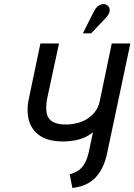

<svg xmlns="http://www.w3.org/2000/svg" viewBox="-20 -915 665 950"><path d="M504 -827Q515 -838 519.5 -849.5Q524 -861 522 -872Q520 -883 510 -889Q500 -897 487 -894.5Q474 -892 463.5 -883.5Q453 -875 447 -863L390 -750H431ZM510 -157 625 -700H533L473 -412Q467 -385 452 -364.5Q437 -344 415.5 -329.5Q394 -315 369.5 -308Q345 -301 319 -299Q271 -297 244.5 -310.5Q218 -324 211.5 -353Q205 -382 213 -426L272 -700H180L123 -428Q110 -368 123 -320Q136 -272 177.5 -243.5Q219 -215 293 -215Q321 -215 348.5 -220Q376 -225 399.5 -235.5Q423 -246 440 -261L419 -161Q413 -135 404 -116Q395 -97 383 -84.5Q371 -72 356.5 -64.5Q342 -57 325 -53L338 15Q411 7 452.5 -36.5Q494 -80 510 -157Z"/></svg>

Font: Advent Pro SemiBold
Style: Italic
Weight: 600
Italic angle: -12°
Version: Version 3.000